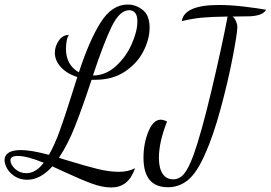

<svg xmlns="http://www.w3.org/2000/svg" viewBox="-94 -740 1194 847"><path d="M189 18 137 -6Q84 53 26 53Q-4 53 -27 39Q-50 25 -62 4.5Q-74 -16 -74 -34Q-74 -54 -56.5 -66Q-39 -78 -1 -78Q43 -78 122 -57Q147 -101 169 -161.5Q191 -222 223 -324L247 -400Q201 -415 174.5 -444Q148 -473 148 -507Q148 -536 165.5 -561Q183 -586 210 -586Q203 -577 200 -559Q197 -541 197 -524Q197 -487 212.5 -461Q228 -435 254 -421Q300 -562 350 -641Q400 -720 469 -720Q506 -720 536 -696Q566 -672 566 -618Q566 -568 539 -514.5Q512 -461 457.5 -424.5Q403 -388 326 -388H310Q269 -264 237 -183Q205 -102 166 -44Q174 -41 183 -38.5Q192 -36 201 -33Q286 -7 337 5.5Q388 18 431 18Q471 18 502 2Q486 47 460 67Q434 87 397 87Q358 87 311.5 70Q265 53 189 18ZM512 -645Q512 -672 502 -683.5Q492 -695 476 -695Q434 -695 399 -623.5Q364 -552 316 -407Q372 -407 417 -448Q462 -489 487 -545.5Q512 -602 512 -645ZM99 -22Q25 -52 -15 -52Q-48 -52 -48 -33Q-48 -14 -27.5 5Q-7 24 22 24Q64 24 99 -22ZM539 -44Q539 -107 560.5 -159.5Q582 -212 615 -212Q627 -212 643 -204Q607 -113 607 -44Q607 1 623 26Q639 51 670 51Q697 51 717 28Q737 5 759 -54Q794 -151 839.5 -343Q885 -535 910 -667Q836 -666 795.5 -662Q755 -658 708 -647Q719 -718 871 -718Q923 -718 982 -711Q1041 -704 1080 -697Q1070 -680 1047.5 -674Q1025 -668 1003 -668L932 -667Q942 -659 947.5 -645.5Q953 -632 953 -620Q953 -594 932.5 -487.5Q912 -381 879.5 -261Q847 -141 811 -61Q774 23 735 54.5Q696 86 647 86Q539 86 539 -44Z"/></svg>

Font: Dancing Script
Style: Regular
Weight: 400
Designer: Pablo Impallari
Foundry: Pablo Impallari
Version: Version 2.000